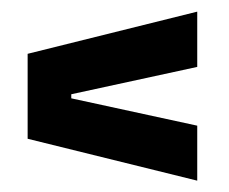

<svg xmlns="http://www.w3.org/2000/svg" viewBox="-20 -484 394 330"><path d="M102.5 -322V-315L319 -268V-173.5L27.5 -245.5V-391.5L319 -464V-369Z"/></svg>

Font: Anek Tamil Condensed SemiBold
Style: Regular
Weight: 600
Width: 3
Designer: Aadarsh Rajan (Tamil), Yesha Goshar (Latin)
Foundry: Ek Type
Version: Version 1.003